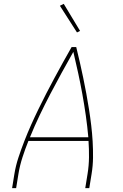

<svg xmlns="http://www.w3.org/2000/svg" viewBox="-20 -980 640 1000"><path d="M43 0 55 -74Q62 -117 76 -159.5Q90 -202 106.5 -244.5Q123 -287 141.5 -328.5Q160 -370 180 -411Q200 -452 221 -493Q242 -534 264 -574.5Q286 -615 308 -655Q330 -695 353 -735H377Q387 -695 396 -655Q405 -615 413.5 -574.5Q422 -534 429.5 -493Q437 -452 443.5 -411Q450 -370 455 -328Q460 -286 462.5 -244Q465 -202 464.5 -159Q464 -116 457 -74L445 0H424L436 -74Q443 -117 443.5 -160.5Q444 -204 441 -246H128Q111 -204 97 -160.5Q83 -117 76 -74L64 0ZM440 -265Q435 -322 427 -378Q419 -434 409 -489.5Q399 -545 387 -600Q375 -655 362 -710Q331 -655 301 -600.5Q271 -546 242 -490.5Q213 -435 186 -378.5Q159 -322 136 -265ZM381 -811 292 -950 312 -960 397 -819Z"/></svg>

Font: Iosevka Curly ThExObl
Style: Regular
Weight: 100
Width: 7
Italic angle: -9°
Monospace: yes
Designer: Belleve Invis
Foundry: Belleve Invis
Version: Version 11.1.0; ttfautohint (v1.8.3)